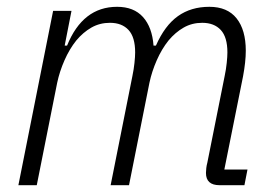

<svg xmlns="http://www.w3.org/2000/svg" viewBox="-20 -544 801 564"><path d="M34 0 136 -512H190L170 -410H177Q223 -524 324 -524Q373 -524 400 -494Q427 -464 431 -410H438Q464 -469 502.5 -496.5Q541 -524 595 -524Q648 -524 675 -490Q702 -456 702 -395Q702 -363 694 -320L639 -46H707L698 0H625Q585 0 585 -36Q585 -42 586 -50.5Q587 -59 589 -66L640 -321Q644 -340 646 -359Q648 -378 648 -390Q648 -435 628.5 -456Q609 -477 574 -477Q544 -477 519.5 -463Q495 -449 475 -425Q455 -400 440.5 -367Q426 -334 419 -301L359 0H305L369 -321Q373 -340 375 -359Q377 -378 377 -390Q377 -435 357.5 -456Q338 -477 303 -477Q273 -477 248.5 -463Q224 -449 204 -425Q184 -400 169.5 -367Q155 -334 148 -301L88 0Z"/></svg>

Font: IBM Plex Sans Cond Light
Style: Italic
Weight: 300
Width: 3
Italic angle: -11°
Designer: Mike Abbink, Paul van der Laan, Pieter van Rosmalen
Foundry: Bold Monday
Version: Version 1.3